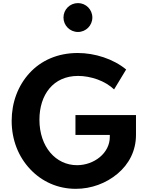

<svg xmlns="http://www.w3.org/2000/svg" viewBox="-20 -1174 928 1210"><path d="M471.5 -972.5C521.5 -972.5 562 -1013.5 562 -1063.5C562 -1114 521.5 -1154.5 471.5 -1154.5C420.5 -1154.5 380 -1114 380 -1063.5C380 -1013.5 420.5 -972.5 471.5 -972.5ZM457.5 16C555 16 648.5 -18.5 720.5 -79C792.5 -139 837 -223.5 837 -324V-449H455.5V-323.5H672V-311C672 -208.5 572.5 -133 465.5 -133C332 -133 228.5 -248 228.5 -419.5C228.5 -576.5 315 -695.5 472 -695.5C512 -695.5 552.5 -688 594 -673.5C635 -658.5 670 -637.5 699 -610.5L775 -736C694 -803 577.5 -840 470 -840C342.5 -840 238.5 -792.5 166 -713.5C93.5 -634.5 53.5 -528.5 53.5 -412.5C53.5 -291 97 -185 170.5 -107.5C244 -29.5 344 16 457.5 16Z"/></svg>

Font: Spartan
Style: Bold
Weight: 700
Designer: Matt Bailey, Mirko Velimirovic
Foundry: Matt Bailey
Version: Version 1.003